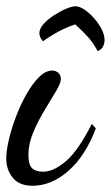

<svg xmlns="http://www.w3.org/2000/svg" viewBox="-27 -566 355 615"><path d="M77 29Q35 29 14 3.5Q-7 -22 -7 -59Q-7 -82 1 -117Q9 -152 23.5 -190.5Q38 -229 57 -263Q76 -297 97.5 -318.5Q119 -340 140 -340Q151 -340 159.5 -333Q168 -326 168 -313Q168 -300 152.5 -274Q137 -248 116 -213.5Q95 -179 79.5 -142Q64 -105 64 -71Q64 -38 76 -27Q88 -16 111 -16Q145 -16 184.5 -50Q224 -84 267 -169L280 -155Q247 -67 192.5 -19Q138 29 77 29ZM286 -402Q271 -430 253.5 -449Q236 -468 214 -488Q185 -478 160.5 -465Q136 -452 111 -434Q105 -439 102 -447Q99 -455 99 -459Q99 -474 112.5 -489Q126 -504 146 -517Q166 -530 185 -538Q204 -546 215 -546Q227 -546 243 -535.5Q259 -525 274 -508Q289 -491 298.5 -472.5Q308 -454 308 -438Q308 -428 303.5 -418Q299 -408 286 -402Z"/></svg>

Font: Dancing Script SemiBold
Style: Regular
Weight: 600
Designer: Pablo Impallari
Foundry: Pablo Impallari
Version: Version 2.001